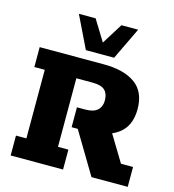

<svg xmlns="http://www.w3.org/2000/svg" viewBox="-117 -900 902 998"><g transform="rotate(15 334.0 -401.5)"><path d="M32 0V-107H88V-476H32V-583H376Q486 -583 546.5 -539.5Q607 -496 607 -403Q607 -311 546.5 -267.5Q486 -224 379 -224H360L494 -277L597 -107H662V0H467L333 -224H300V-331H345Q389 -331 410 -350Q431 -369 431 -403Q431 -439 411.5 -457.5Q392 -476 345 -476H258V-107H314V0ZM268 -630 184 -803H274L343 -691L413 -803H503L420 -630Z"/></g></svg>

Font: Rokkitt ExtraBold
Style: Regular
Weight: 800
Version: Version 3.103